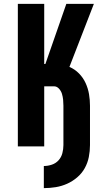

<svg xmlns="http://www.w3.org/2000/svg" viewBox="-20 -755 540 990"><path d="M206 215V101Q227 101 247.5 94Q268 87 282 71.5Q296 56 301.5 35Q307 14 307 -7V-210Q307 -225 305.5 -240.5Q304 -256 299.5 -271Q295 -286 284 -298Q273 -310 258 -310H208V0H72V-735H208V-425H214L322 -735H464L338 -410Q366 -398 387.5 -376Q409 -354 421.5 -326.5Q434 -299 439 -269.5Q444 -240 444 -210V-7Q444 24 438 54.5Q432 85 417 112Q402 139 378 159.5Q354 180 326 192.5Q298 205 267.5 210Q237 215 206 215Z"/></svg>

Font: Iosevka SS04 Heavy
Style: Regular
Weight: 900
Monospace: yes
Designer: Belleve Invis
Foundry: Belleve Invis
Version: Version 19.0.0; ttfautohint (v1.8.4)